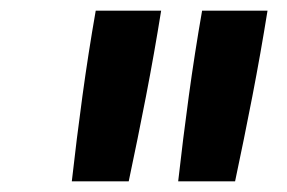

<svg xmlns="http://www.w3.org/2000/svg" viewBox="-20 -792 540 361"><path d="M115 -451Q124 -531 135 -611.5Q146 -692 160 -772H283Q270 -691 254.5 -611Q239 -531 222 -451ZM315 -451Q324 -531 335 -611.5Q346 -692 360 -772H483Q470 -691 454.5 -611Q439 -531 422 -451Z"/></svg>

Font: Iosevka Curly Slab Oblique
Style: Bold
Weight: 700
Italic angle: -9°
Monospace: yes
Designer: Belleve Invis
Foundry: Belleve Invis
Version: Version 11.1.0; ttfautohint (v1.8.3)